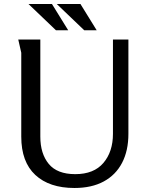

<svg xmlns="http://www.w3.org/2000/svg" viewBox="-20 -925 747 957"><path d="M181 -728V-244Q181 -159 223 -108Q265 -57 355 -57Q448 -57 495.5 -113Q543 -169 543 -258V-728H620V-258Q620 -174 588.5 -113.5Q557 -53 497 -20.5Q437 12 351 12Q226 12 156 -53Q86 -118 86 -244V-662L71 -728ZM381 -905 462 -774H400L263 -905ZM239 -905 320 -774H259L122 -905Z"/></svg>

Font: Rosario Light
Style: Regular
Weight: 400
Version: Version 1.101; ttfautohint (v1.8.1.43-b0c9)